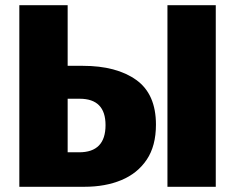

<svg xmlns="http://www.w3.org/2000/svg" viewBox="-20 -715 900 735"><path d="M304 0H54V-695H239V-463H297Q426 -463 501.5 -409Q577 -355 577 -238Q577 -156 541.5 -103.5Q506 -51 444.5 -25.5Q383 0 304 0ZM806 0H621V-695H806ZM283 -132Q384 -132 384 -236Q384 -337 285 -337H239V-132Z"/></svg>

Font: Trujillo ExtraBold
Style: Regular
Weight: 800
Designer: Fira Sans original fonts by bBox Type GmbH, Carrois Corporate GbR, & Edenspiekermann AG / Changes by Cristiano Sobral
Foundry: Fira Sans original fonts by bBox Type GmbH, Carrois Corporate GbR, & Edenspiekermann AG / Changes by Cristiano Sobral
Version: Version 4.301;July 28, 2020;FontCreator 13.0.0.2655 64-bit